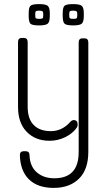

<svg xmlns="http://www.w3.org/2000/svg" viewBox="-20 -687 548 937"><path d="M383 -500H392Q411 -500 411 -480V54Q411 140 365.5 185Q320 230 242 230Q164 230 121.5 188.5Q79 147 77 70Q77 51 96 51H105Q124 51 124 70Q126 125 159.5 154Q193 183 245 183Q364 183 364 55V-480Q364 -500 383 -500ZM87 -502H95Q115 -502 115 -482V-166Q115 -107 144.5 -77Q174 -47 228 -47Q282 -47 321 -90Q330 -101 340 -101Q359 -101 359 -79Q359 -70 354 -63Q334 -35 298 -17.5Q262 0 222 0Q153 0 110.5 -43.5Q68 -87 68 -165V-482Q68 -502 87 -502ZM389 -622V-610Q389 -580 379 -571.5Q369 -563 336.5 -563Q304 -563 295 -571.5Q286 -580 286 -610V-622Q286 -651 295 -659Q304 -667 336.5 -667Q369 -667 379 -658.5Q389 -650 389 -622ZM223 -622V-610Q223 -580 213 -571.5Q203 -563 170.5 -563Q138 -563 129 -571Q120 -579 120 -610V-622Q120 -651 129 -659Q138 -667 170.5 -667Q203 -667 213 -658.5Q223 -650 223 -622ZM152 -620V-610Q152 -600 155.5 -597.5Q159 -595 171.5 -595Q184 -595 187.5 -597.5Q191 -600 191 -610V-620Q191 -629 187 -632Q183 -635 171 -635Q159 -635 155.5 -632.5Q152 -630 152 -620ZM318 -620V-610Q318 -600 321.5 -597.5Q325 -595 337.5 -595Q350 -595 353.5 -597.5Q357 -600 357 -610V-620Q357 -629 353 -632Q349 -635 337 -635Q325 -635 321.5 -632.5Q318 -630 318 -620Z"/></svg>

Font: Text Me One
Style: Regular
Weight: 400
Designer: Julia Petretta
Foundry: Julia Petretta
Version: Version 1.003